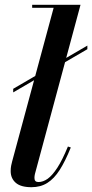

<svg xmlns="http://www.w3.org/2000/svg" viewBox="-20 -770 384 800"><path d="M35 -385V-400L344 -580V-565ZM111 10Q66.5 10 45.5 -8.5Q24.5 -27 24.5 -57Q24.5 -69.5 26.5 -79.8Q28.5 -90 30.5 -97L203.5 -737.5H114V-750H315.5L125.5 -45Q124.5 -41 124 -36.5Q123.5 -32 123.5 -28.5Q123.5 -11.5 140 -11.5Q159.5 -11.5 178.8 -25.2Q198 -39 219 -71.2Q240 -103.5 263 -159.5L275 -155.5Q252 -98.5 228.8 -62Q205.5 -25.5 177.2 -7.8Q149 10 111 10Z"/></svg>

Font: Bodoni Moda 18pt SemiBold
Style: Italic
Weight: 600
Italic angle: -13°
Designer: Owen Earl
Foundry: indestructible type
Version: Version 2.005